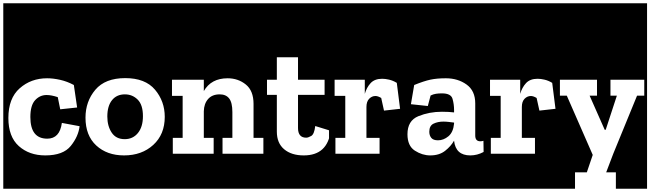

<svg xmlns="http://www.w3.org/2000/svg" viewBox="-30 -937 3963 1170"><path d="M-10 213V-917H480V213ZM455 -168 347 -188Q334 -92 258 -92Q155 -92 155 -224Q155 -295 184 -326.5Q213 -358 254 -358Q283 -358 322 -345L337 -271L440 -282L420 -419Q379 -441 336.5 -450.5Q294 -460 257 -460Q159 -460 90 -399Q21 -338 21 -218Q21 -104 84.5 -47Q148 10 246 10Q355 10 401.5 -48Q448 -106 455 -168Z M461 213V-917H1004V213ZM733 -461Q611 -461 551 -390Q491 -319 491 -220Q491 -111 556.5 -50.5Q622 10 726 10Q834 10 904 -54Q974 -118 974 -225Q974 -320 914.5 -390.5Q855 -461 733 -461ZM730 -89Q677 -89 650.5 -129Q624 -169 624 -227Q624 -291 652.5 -326.5Q681 -362 731 -362Q777 -362 809 -330Q841 -298 841 -229Q841 -164 810.5 -126.5Q780 -89 730 -89Z M984 213V-917H1597V213ZM1326 0H1575V-97H1515V-304Q1515 -384 1468 -422Q1421 -460 1357 -460Q1257 -460 1212 -382V-451H1018V-353H1083V-97H1023V0H1272V-97H1212V-259Q1213 -305 1238 -333.5Q1263 -362 1309 -362Q1347 -362 1366.5 -337Q1386 -312 1386 -254V-97H1326Z M1577 213V-917H1995V213ZM1985 -140 1891 -169Q1885 -119 1866.5 -108.5Q1848 -98 1836 -98Q1786 -98 1786 -157V-359H1948V-451H1786V-588H1657V-451H1593V-359H1657V-135Q1657 -65 1701.5 -27.5Q1746 10 1821 10Q1966 10 1985 -140Z M1975 213V-917H2435V213ZM2299 -457Q2253 -457 2228.5 -430.5Q2204 -404 2193 -365V-451H2009V-353H2074V-97H2014V0H2283V-97H2203V-285Q2203 -318 2219.5 -335Q2236 -352 2258 -352Q2273 -352 2293 -340L2310 -263L2408 -274L2388 -432Q2365 -446 2341.5 -451.5Q2318 -457 2299 -457Z M2416 213V-917H2943V213ZM2494 -419 2474 -302 2577 -291 2594 -355Q2610 -363 2626.5 -365.5Q2643 -368 2663 -368Q2718 -368 2727.5 -335Q2737 -302 2737 -267V-252Q2706 -256 2663 -256Q2586 -256 2519.5 -229Q2453 -202 2453 -119Q2453 -48 2498 -19Q2543 10 2592 10Q2647 10 2682.5 -18Q2718 -46 2737 -80V-79Q2747 10 2836 10Q2878 10 2917 -11L2916 -79Q2906 -76 2897 -76Q2866 -76 2866 -111V-307Q2866 -384 2813 -422Q2760 -460 2687 -460Q2632 -460 2592.5 -451.5Q2553 -443 2494 -419ZM2737 -184Q2732 -131 2702.5 -106.5Q2673 -82 2639 -82Q2610 -82 2598 -97Q2586 -112 2586 -134Q2586 -171 2612 -183.5Q2638 -196 2672 -196Q2688 -196 2704.5 -194Q2721 -192 2737 -190Z M2922 213V-917H3382V213ZM3246 -457Q3200 -457 3175.5 -430.5Q3151 -404 3140 -365V-451H2956V-353H3021V-97H2961V0H3230V-97H3150V-285Q3150 -318 3166.5 -335Q3183 -352 3205 -352Q3220 -352 3240 -340L3257 -263L3355 -274L3335 -432Q3312 -446 3288.5 -451.5Q3265 -457 3246 -457Z M3363 213V-917H3913V213H3723V113H3664L3707 0L3852 -354H3896V-451H3690V-354H3729L3661 -146H3655L3563 -354H3608V-451H3378V-354H3424L3582 7L3546 113H3474V213Z"/></svg>

Font: Zilla Slab Highlight
Style: Bold
Weight: 700
Designer: Typotheque Type Foundry
Foundry: Typotheque type foundry
Version: Version 1.1; 2017; ttfautohint (v1.6)